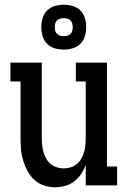

<svg xmlns="http://www.w3.org/2000/svg" viewBox="-20 -785 540 813"><path d="M214 8Q190 8 166.5 0.5Q143 -7 125.5 -23.5Q108 -40 96.5 -61Q85 -82 78 -105Q71 -128 69 -152Q67 -176 67 -200V-440H24V-520H157V-200Q157 -185 158.5 -170Q160 -155 164 -141Q168 -127 175.5 -113.5Q183 -100 194.5 -90.5Q206 -81 220.5 -76.5Q235 -72 250 -72Q265 -72 279.5 -76.5Q294 -81 305.5 -90.5Q317 -100 324.5 -113.5Q332 -127 336 -141Q340 -155 341.5 -170Q343 -185 343 -200V-440H301V-520H433V-80H476V0H343V-87Q336 -67 324 -49Q312 -31 295 -17.5Q278 -4 256.5 2Q235 8 214 8ZM250 -575Q231 -575 212 -580.5Q193 -586 179.5 -599.5Q166 -613 160.5 -632Q155 -651 155 -670Q155 -689 160.5 -708Q166 -727 179.5 -740.5Q193 -754 212 -759.5Q231 -765 250 -765Q269 -765 288 -759.5Q307 -754 320.5 -740.5Q334 -727 339.5 -708Q345 -689 345 -670Q345 -651 339.5 -632Q334 -613 320.5 -599.5Q307 -586 288 -580.5Q269 -575 250 -575ZM250 -632Q258 -632 265.5 -634Q273 -636 278.5 -641.5Q284 -647 286 -654.5Q288 -662 288 -670Q288 -678 286 -685.5Q284 -693 278.5 -698.5Q273 -704 265.5 -706Q258 -708 250 -708Q242 -708 234.5 -706Q227 -704 221.5 -698.5Q216 -693 214 -685.5Q212 -678 212 -670Q212 -662 214 -654.5Q216 -647 221.5 -641.5Q227 -636 234.5 -634Q242 -632 250 -632Z"/></svg>

Font: Iosevka Curly Slab Medium
Style: Regular
Weight: 500
Monospace: yes
Designer: Belleve Invis
Foundry: Belleve Invis
Version: Version 22.1.2; ttfautohint (v1.8.4)